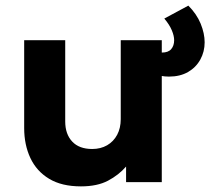

<svg xmlns="http://www.w3.org/2000/svg" viewBox="-20 -648 748 683"><path d="M268 15Q199.5 15 154.8 -12Q110 -39 88 -86Q66 -133 66 -192.5V-505H212V-216Q212 -171 236.8 -144.5Q261.5 -118 308 -118Q338 -118 361 -131.2Q384 -144.5 396.8 -168.5Q409.5 -192.5 409.5 -224V-505H555.5V0H428.5V-55.5Q402.5 -25.5 364.2 -5.2Q326 15 268 15ZM581 -375.5Q566.5 -375.5 552.2 -378.2Q538 -381 523 -385V-467.5Q542.5 -461 556 -461Q578.5 -461 589 -473.2Q599.5 -485.5 599.5 -505Q599.5 -520.5 591.2 -540.2Q583 -560 564.5 -582L650 -628Q679.5 -598.5 693.8 -563.8Q708 -529 708 -497.5Q708 -464 692.5 -436Q677 -408 648.8 -391.8Q620.5 -375.5 581 -375.5Z"/></svg>

Font: Geologica Roman SemiBold
Style: Regular
Weight: 600
Designer: Sindre Bremnes, Frode Helland
Foundry: Monokrom Skriftforlag AS
Version: Version 1.010;gftools[0.9.28]